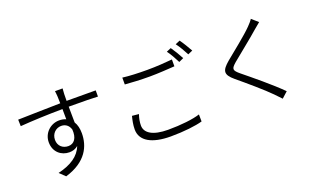

<svg xmlns="http://www.w3.org/2000/svg" viewBox="-89 -1351 3178 1923"><g transform="rotate(-20 1500.0 -389.0)"><path d="M573 -370C580 -277 542 -227 480 -227C422 -227 374 -265 374 -331C374 -398 424 -442 479 -442C521 -442 557 -421 573 -370ZM97 -648 99 -578C225 -588 397 -595 550 -596L551 -487C530 -496 506 -501 479 -501C386 -501 307 -427 307 -330C307 -224 384 -165 469 -165C505 -165 537 -176 562 -198C525 -101 434 -41 295 -8L355 50C586 -19 650 -167 650 -303C650 -352 640 -395 619 -428L617 -597H637C783 -597 872 -595 927 -592V-658C882 -658 763 -659 638 -659H617L618 -731C618 -743 621 -779 622 -790H541C542 -782 546 -755 547 -730L549 -658C396 -656 207 -650 97 -648Z M1221 -687V-614C1299 -608 1384 -603 1484 -603C1575 -603 1682 -611 1750 -615V-688C1678 -681 1579 -674 1483 -674C1384 -674 1292 -678 1221 -687ZM1253 -287 1181 -294C1171 -254 1160 -207 1160 -156C1160 -33 1278 33 1477 33C1620 33 1748 17 1817 -3L1816 -78C1743 -54 1614 -39 1475 -39C1312 -39 1232 -92 1232 -172C1232 -209 1239 -247 1253 -287ZM1778 -799 1729 -778C1757 -741 1791 -680 1811 -639L1861 -662C1840 -703 1803 -764 1778 -799ZM1887 -839 1838 -818C1867 -780 1900 -723 1922 -680L1972 -702C1952 -739 1914 -802 1887 -839Z M2699 -741 2632 -800C2621 -782 2597 -755 2578 -736C2511 -667 2357 -546 2281 -483C2193 -408 2181 -367 2275 -289C2368 -212 2521 -82 2593 -8C2617 16 2639 39 2659 61L2722 4C2615 -104 2440 -246 2347 -322C2280 -377 2282 -393 2343 -446C2418 -509 2564 -624 2633 -686C2649 -699 2679 -725 2699 -741Z"/></g></svg>

Font: Noto Sans JP DemiLight
Style: Regular
Weight: 350
Designer: Ryoko NISHIZUKA 西塚涼子 (kana, bopomofo & ideographs); Paul D. Hunt (Latin, Greek & Cyrillic); Sandoll Communications 산돌커뮤니
Foundry: Adobe
Version: Version 2.004;hotconv 1.0.118;makeotfexe 2.5.65603